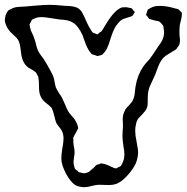

<svg xmlns="http://www.w3.org/2000/svg" viewBox="-49 -730 779 798"><path d="M697 -585Q699 -571 699 -561Q699 -553 696 -544Q695 -540 690 -535Q684 -526 684 -526Q681 -523 678 -521.5Q675 -520 673 -519Q666 -514 652 -506Q638 -498 630 -490Q621 -480 615 -468Q609 -456 602 -436Q595 -416 592 -411Q589 -404 583.5 -392.5Q578 -381 574 -372Q565 -351 565 -322V-307Q565 -293 563 -286Q560 -276 554.5 -269Q549 -262 542.5 -255Q536 -248 532 -244Q530 -242 527.5 -239.5Q525 -237 523 -233Q518 -225 516 -213Q513 -201 513 -187Q513 -167 518 -145Q519 -136 522 -122Q525 -108 525 -97Q525 -75 515 -50Q503 -25 479.5 0.5Q456 26 435 34Q421 39 402 39L364 38Q355 38 345 40Q335 42 332 43Q315 48 301 48Q283 48 265 40Q243 26 224.5 -10Q206 -46 206 -70Q206 -86 209 -106Q212 -126 213 -131Q215 -145 215 -156Q215 -162 213.5 -170Q212 -178 210 -182Q207 -190 197.5 -201.5Q188 -213 185 -219Q181 -229 177 -247Q173 -263 170 -271Q167 -279 166 -281Q166 -281 156 -291Q151 -295 139 -305Q127 -315 121 -327Q116 -337 114.5 -347.5Q113 -358 113 -374Q113 -389 112 -397L110 -411Q109 -413 107.5 -415.5Q106 -418 105 -420Q104 -422 103 -424.5Q102 -427 100 -429Q94 -435 81 -442Q68 -449 64 -453Q42 -472 38 -515Q37 -520 35.5 -533Q34 -546 30 -556Q26 -567 16.5 -576Q7 -585 6 -586Q-6 -596 -13 -606Q-19 -614 -23.5 -624.5Q-28 -635 -29 -645Q-29 -651 -27 -659Q-27 -667 -20 -679L-15 -686Q-13 -688 -9.5 -689.5Q-6 -691 -4 -692Q8 -699 20.5 -700.5Q33 -702 57 -703L90 -706Q136 -710 159 -710Q178 -710 218 -706Q224 -706 239.5 -705Q255 -704 266.5 -700Q278 -696 286 -687Q292 -681 302 -659Q305 -652 312.5 -635.5Q320 -619 328 -607Q329 -605 332 -600.5Q335 -596 338 -594Q339 -593 342 -592.5Q345 -592 348 -590L355 -587Q358 -588 364 -594L373 -600Q377 -605 380 -610.5Q383 -616 386 -621Q410 -661 428 -679Q443 -694 457 -699Q460 -700 463 -699.5Q466 -699 469 -700H473Q480 -700 491 -697Q497 -697 498 -695Q501 -694 507 -684Q508 -684 509.5 -682.5Q511 -681 511 -680Q511 -678 510 -677Q509 -676 508 -675Q507 -673 505 -669Q503 -665 501 -664Q498 -662 495 -661.5Q492 -661 491 -660Q485 -658 475 -655Q465 -652 459 -649Q448 -643 433 -622Q422 -606 410 -568Q404 -546 395 -527Q388 -515 382 -509Q376 -503 376 -503Q374 -501 364 -499L356 -497Q354 -497 348 -500Q336 -503 334 -504Q331 -506 329 -509Q327 -512 325 -514Q314 -527 302 -561Q299 -571 294 -584Q276 -623 254 -636Q243 -643 230.5 -645.5Q218 -648 199 -649L160 -655Q136 -659 123 -659Q108 -659 94 -653Q92 -652 88.5 -650.5Q85 -649 83 -647Q82 -646 81 -642.5Q80 -639 79 -638Q74 -631 74 -628V-626Q74 -623 75 -620.5Q76 -618 76 -615Q78 -604 86 -589Q88 -585 90.5 -579Q93 -573 95 -566Q98 -558 102 -540L107 -524Q111 -514 119 -503Q127 -492 131 -487Q145 -466 164 -430Q172 -415 173 -410Q176 -403 178 -389Q179 -381 183 -367Q188 -356 198 -340Q205 -332 209 -323L220 -299Q228 -279 233 -270Q238 -261 247 -251Q256 -241 260 -236Q270 -221 274 -207Q274 -205 275 -202.5Q276 -200 276 -197L272 -189Q270 -185 267.5 -180Q265 -175 261 -169Q260 -167 258.5 -164.5Q257 -162 256 -159Q255 -157 255.5 -153.5Q256 -150 256 -148Q255 -141 256.5 -132.5Q258 -124 258 -121Q261 -109 261 -97Q261 -89 258.5 -74.5Q256 -60 257 -50Q257 -48 258 -45Q259 -42 259 -40L262 -30Q263 -27 267 -24.5Q271 -22 273 -20Q279 -14 279 -14L290 -12Q298 -9 301 -10Q306 -10 311.5 -12Q317 -14 321 -16Q325 -19 332.5 -26Q340 -33 345 -37Q348 -42 353 -45Q355 -46 358.5 -46.5Q362 -47 364 -48Q366 -49 368 -50Q370 -51 373 -51Q375 -51 377 -50Q379 -49 382 -49L393 -46Q399 -44 407 -40Q415 -36 420 -34Q422 -33 426 -31.5Q430 -30 432 -30Q436 -30 445 -36Q446 -36 448 -37Q450 -38 453 -40Q456 -43 458 -49Q468 -66 468 -88Q468 -103 465 -116Q464 -122 462 -138Q460 -154 460 -168L461 -189Q462 -196 462 -210L461 -235Q461 -241 463 -253Q466 -262 472 -275Q479 -285 487 -292Q500 -308 501 -309Q506 -318 509 -330Q511 -338 512 -351Q513 -364 515 -374Q523 -420 547 -454Q554 -464 561.5 -472Q569 -480 574 -486Q582 -496 608 -536Q610 -538 619 -551.5Q628 -565 631 -579Q633 -589 633 -594Q633 -602 631 -612Q631 -620 629 -623Q628 -626 625.5 -628Q623 -630 622 -632Q614 -640 614 -640Q613 -641 609.5 -641.5Q606 -642 604 -643Q596 -644 590 -646Q584 -648 580 -649L572 -651Q570 -652 565 -660Q564 -662 561.5 -664Q559 -666 558 -669Q558 -671 561 -677Q561 -679 562.5 -683Q564 -687 565 -689Q566 -691 568.5 -692Q571 -693 572 -694Q588 -704 603 -705Q636 -708 679 -695Q681 -694 685.5 -693.5Q690 -693 692 -692Q692 -692 701 -683Q707 -677 707 -677V-673Q707 -657 698 -625Q696 -598 697 -585Z"/></svg>

Font: Rubik-Burned
Style: Regular
Weight: 400
Designer: NaN (generative design), Hubert & Fischer (Rubik source font outlines)
Foundry: NaN, Hubert & Fischer
Version: Version 1.000